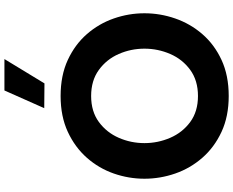

<svg xmlns="http://www.w3.org/2000/svg" viewBox="-113 -931 1054 868"><g transform="rotate(-90 414.0 -497.0)"><path d="M471 -823 359 -824 439 -1004H581ZM414 10Q322 10 252 -22.5Q182 -55 134.5 -109.5Q87 -164 63.5 -232Q40 -300 40 -371Q40 -442 63.5 -509.5Q87 -577 134.5 -631Q182 -685 252 -717.5Q322 -750 414 -750Q507 -750 577 -717.5Q647 -685 694 -631Q741 -577 764.5 -509.5Q788 -442 788 -371Q788 -300 764.5 -232Q741 -164 694 -109.5Q647 -55 577 -22.5Q507 10 414 10ZM414 -129Q484 -129 532 -164Q580 -199 604 -254.5Q628 -310 628 -371Q628 -432 604 -487Q580 -542 532 -577Q484 -612 414 -612Q344 -612 296.5 -577Q249 -542 225 -487Q201 -432 201 -371Q201 -310 225 -254.5Q249 -199 296.5 -164Q344 -129 414 -129Z"/></g></svg>

Font: Be Vietnam Pro
Style: Bold
Weight: 700
Designer: Lam Bao, Tony Le, Vietanh Nguyen
Foundry: Yellow Type Foundry
Version: Version 1.002; ttfautohint (v1.8.3)